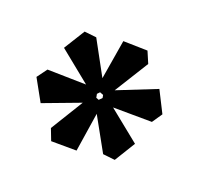

<svg xmlns="http://www.w3.org/2000/svg" viewBox="-72 -814 511 493"><g transform="rotate(-20 183.5 -568.0)"><path d="M164 -400 141 -424 161 -527 80 -456 27 -501 38 -533 137 -566 35 -602 48 -669 81 -677 161 -607 140 -715 204 -736 227 -712 206 -608 289 -679 339 -635 329 -602 225 -568 334 -532 319 -468 287 -459 206 -528 227 -421ZM178 -559 189 -560 193 -567 188 -576 179 -575 174 -566Z"/></g></svg>

Font: Kreon Light
Style: Regular
Weight: 300
Designer: Julia Petretta
Foundry: Julia Petretta and Eli Heuer
Version: Version 2.002